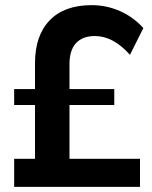

<svg xmlns="http://www.w3.org/2000/svg" viewBox="-20 -726 591 746"><path d="M250 -109H524V0H35V-109H116V-318H35V-380H116V-480Q116 -588 173 -647Q230 -706 336 -706Q394 -706 446 -683Q498 -660 537 -617L485 -513Q420 -586 349 -586Q301 -586 275.5 -558.5Q250 -531 250 -477V-380H424V-318H250Z"/></svg>

Font: Montserrat arm2 Medium
Style: Regular
Weight: 500
Designer: Julieta Ulanovsky
Foundry: Julieta Ulanovsky
Version: Version 6.000